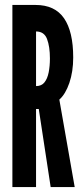

<svg xmlns="http://www.w3.org/2000/svg" viewBox="-20 -755 337 775"><path d="M30 0V-735H123.5Q201.5 -735 238.5 -681.2Q275.5 -627.5 275.5 -523Q275.5 -466 260 -420.5Q244.5 -375 219.5 -353L281.5 0H184.5L136.5 -315H125.5V0ZM125.5 -407.5Q147.5 -407.5 159.5 -422.5Q171.5 -437.5 176.5 -463Q181.5 -488.5 181.5 -519Q181.5 -566.5 170 -597.2Q158.5 -628 125.5 -628Z"/></svg>

Font: League Gothic SemiCondensed
Style: Regular
Weight: 400
Width: 4
Designer: The League of Moveable Type
Version: Version 2.001